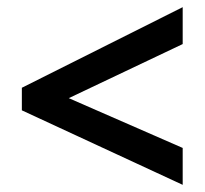

<svg xmlns="http://www.w3.org/2000/svg" viewBox="-20 -628 573 536"><path d="M490 -112 41 -320V-383L490 -608V-505L172 -354L490 -215Z"/></svg>

Font: Noto Sans Khmer UI SemiCondensed SemiBold
Style: Regular
Weight: 600
Width: 4
Designer: Danh Hong and the Monotype Design Team
Foundry: Monotype Imaging Inc.
Version: Version 2.002; ttfautohint (v1.8.4.7-5d5b)